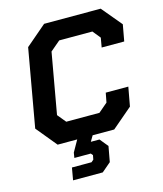

<svg xmlns="http://www.w3.org/2000/svg" viewBox="-132 -797 948 1118"><g transform="rotate(-15 341.5 -238.0)"><path d="M529 -480 539 -537 501 -584H301L241 -533L176 -167L218 -116H418L473 -163L484 -220H620L599 -105L476 0H346L326 34H378L419 84L402 177L347 224H168L181 150H299L313 138L318 112L308 100H209L214 69L253 0H135L33 -124L116 -593L241 -700H582L683 -579L665 -480Z"/></g></svg>

Font: Chakra Petch
Style: Bold Italic
Weight: 700
Italic angle: -10°
Designer: Katatrad Aksorn Co.,Ltd.
Foundry: Cadson Demak Co.,Ltd.
Version: Version 1.000; ttfautohint (v1.6)